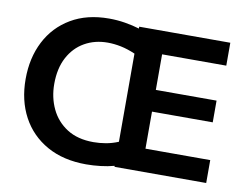

<svg xmlns="http://www.w3.org/2000/svg" viewBox="-79 -838 1234 962"><g transform="rotate(10 538.0 -357.0)"><path d="M414.5 12.5Q298 12.5 214.5 -34.5Q131 -81.5 86.5 -164.5Q42 -247.5 42 -356.5Q42 -464 85 -547.8Q128 -631.5 208.8 -679.2Q289.5 -727 401.5 -727Q443 -727 482.8 -720.5Q522.5 -714 557 -703.5V-713H1020.5V-596.5H694V-415.5H1003V-305H694V-116.5H1023.5V0H557V-5Q523.5 4 487 8.2Q450.5 12.5 414.5 12.5ZM187.5 -357Q187.5 -288 214.8 -230.5Q242 -173 296.2 -138.2Q350.5 -103.5 431 -103.5Q462.5 -103.5 494.2 -109Q526 -114.5 557 -127.5V-576Q519 -592.5 483.8 -599.8Q448.5 -607 416 -607Q350.5 -607 298.8 -577.5Q247 -548 217.2 -492Q187.5 -436 187.5 -357Z"/></g></svg>

Font: Heraclito SemiBold
Style: Regular
Weight: 600
Designer: Kostas Bartsokas (font) & Cristiano Sobral (main changes)
Foundry: Kostas Bartsokas (font) & Cristiano Sobral (main changes)
Version: Version 1.00;July 8, 2020;FontCreator 13.0.0.2655 64-bit